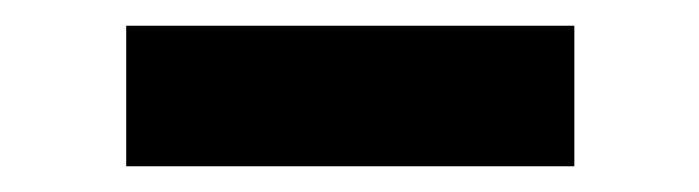

<svg xmlns="http://www.w3.org/2000/svg" viewBox="-20 -335 546 150"><path d="M78.6 -205.1V-314.9H428.7V-205.1Z"/></svg>

Font: Now
Style: Bold
Weight: 700
Designer: Alfredo Marco Pradil
Foundry: Alfredo Marco Pradil
Version: Version 1.002;PS 001.002;hotconv 1.0.88;makeotf.lib2.5.64775